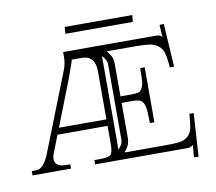

<svg xmlns="http://www.w3.org/2000/svg" viewBox="-69 -631 846 752"><g transform="rotate(-10 354.0 -255.0)"><path d="M376 -79.1V-376Q376 -394 361.8 -408.2L356.9 -413.1Q357.9 -401.9 357.9 -384.8V-69.8Q357.9 -51.8 356.9 -42L361.8 -45.9Q376 -60.1 376 -79.1ZM105 -68.8Q101.1 -58.6 101.1 -48.8Q101.1 -17.1 147 -17.1H162.1V0H8.8V-17.1H23.9Q41 -17.1 53.5 -30Q65.9 -43 77.1 -69.8L201.2 -384.8Q210.9 -408.2 210.9 -439.9V-450.2V-455.1H577.1Q588.4 -455.1 593.5 -453.1Q598.6 -451.2 604 -445.8L601.1 -494.1L618.2 -495.1L628.9 -323.2H611.8Q609.4 -359.9 604 -379.6Q598.6 -399.4 583.7 -410.9Q568.8 -422.4 548.8 -425.3Q528.8 -428.2 490.2 -428.2H379.9V-426.8Q401.9 -404.8 401.9 -376V-245.1H444.8Q463.4 -245.1 472.7 -247.6Q481.9 -250 488 -261Q494.1 -272 495.6 -289.3Q497.1 -306.6 497.1 -340.8H515.1V-122.1H497.1Q497.1 -167 493.2 -186.3Q489.3 -205.6 479.2 -212.4Q469.2 -219.2 444.8 -219.2H401.9V-79.1Q401.9 -49.8 379.9 -27.8V-25.9H542Q580.1 -25.9 599.1 -28.6Q618.2 -31.2 631.6 -43.2Q645 -55.2 649.2 -74.2Q653.3 -93.3 655.8 -130.9H672.9L662.1 41L644 40L647.9 -8.8H647Q641.6 -3.4 637.2 -1.7Q632.8 0 621.1 0H257.8V-17.1H279.8Q314.9 -17.1 323.5 -25.9Q332 -34.7 332 -69.8V-140.1H132.8ZM143.1 -166H332V-357.9Q332 -388.2 318.6 -404.1Q305.2 -419.9 279.8 -419.9H238.8Q238.8 -414.1 211.9 -341.8ZM500 -523.9H231.9L233.9 -550.8H502.9Z"/></g></svg>

Font: FoglihtenNo01
Style: Regular
Weight: 500
Version: Version 0.61